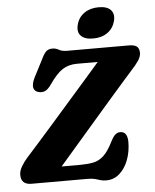

<svg xmlns="http://www.w3.org/2000/svg" viewBox="-61 -971 838 1039"><g transform="rotate(-5 358.0 -451.5)"><path d="M369 0H68.5Q12.5 0 12.5 -53.5Q12.5 -74.5 26 -97.8Q39.5 -121 58 -142Q81 -167 121.2 -212.5Q161.5 -258 211 -314.2Q260.5 -370.5 311.5 -428.8Q362.5 -487 407.8 -538.5Q453 -590 483.5 -625.5H371Q325 -625.5 291.8 -604Q258.5 -582.5 220.5 -527Q200 -497 181 -491.5Q162 -486 144 -493.5Q106.5 -509 135 -569.5L183 -662.5Q198.5 -695.5 211 -707.2Q223.5 -719 244.5 -719Q264.5 -719 280.2 -709.5Q296 -700 325 -700H658.5Q689 -700 702.2 -689.5Q715.5 -679 715.5 -654.5Q715.5 -634.5 700.5 -612.2Q685.5 -590 662.5 -565.5Q648.5 -550 613.2 -509.8Q578 -469.5 530.2 -414.8Q482.5 -360 430 -299.2Q377.5 -238.5 327.8 -181Q278 -123.5 239.5 -79H340Q380.5 -79 411.2 -85Q442 -91 467.2 -113.8Q492.5 -136.5 517.5 -186Q531.5 -214.5 543.5 -225.5Q555.5 -236.5 571 -236.5Q592 -236.5 601.5 -221.5Q611 -206.5 611 -180.5Q611 -127.5 594 -82.5Q577 -37.5 546.2 -10.2Q515.5 17 474.5 17Q455 17 442.2 12.8Q429.5 8.5 413.8 4.2Q398 0 369 0ZM470 -754Q424 -754 403.5 -776Q383 -798 394 -837.5Q404 -875.5 436 -897.8Q468 -920 514 -920Q560.5 -920 580.2 -897.8Q600 -875.5 590 -837.5Q579.5 -798.5 548 -776.2Q516.5 -754 470 -754Z"/></g></svg>

Font: Fraunces 9pt SuperSoft
Style: Bold Italic
Weight: 700
Italic angle: -16°
Version: Version 1.000;[b76b70a41]